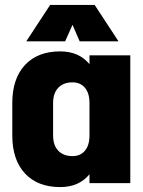

<svg xmlns="http://www.w3.org/2000/svg" viewBox="-20 -745 580 781"><path d="M344 -520H510V0H344V-36Q301 16 225 16Q133 16 81.5 -39.5Q30 -95 30 -194V-326Q30 -425 81.5 -480.5Q133 -536 225 -536Q301 -536 344 -484ZM344 -194V-326Q344 -366 325.5 -388Q307 -410 275 -410Q238 -410 217 -388Q196 -366 196 -326V-194Q196 -154 217 -132Q238 -110 275 -110Q307 -110 325.5 -132Q344 -154 344 -194ZM365 -725 462 -577H304L275 -644L245 -577H87L184 -725Z"/></svg>

Font: Akshar
Style: Bold
Weight: 700
Designer: Tall Chai
Foundry: Tall Chai
Version: Version 1.000